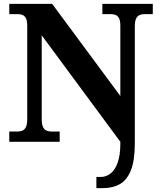

<svg xmlns="http://www.w3.org/2000/svg" viewBox="-20 -734 828 994"><path d="M479 240V182H503Q529 182 552 164.5Q575 147 589 108.5Q603 70 603 9V0L196 -551V-118Q196 -90 203 -76Q210 -62 221.5 -57.5Q233 -53 247 -53H289V0H28V-53H70Q84 -53 95.5 -57.5Q107 -62 114 -76Q121 -90 121 -118V-600Q121 -627 114 -640Q107 -653 95.5 -657Q84 -661 70 -661H28V-714H250L603 -237V-600Q603 -627 596 -640Q589 -653 577.5 -657Q566 -661 552 -661H510V-714H771V-661H729Q715 -661 703.5 -656.5Q692 -652 685 -638.5Q678 -625 678 -596V8Q678 97 657.5 148Q637 199 600 219.5Q563 240 512 240Z"/></svg>

Font: Noto Serif Gujarati
Style: Bold
Weight: 700
Version: Version 2.102